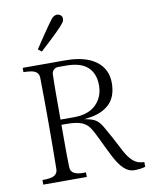

<svg xmlns="http://www.w3.org/2000/svg" viewBox="-106 -1080 918 1167"><g transform="rotate(-10 353.0 -496.5)"><path d="M66.4 0V-28.3Q122.1 -28.3 141.1 -41Q160.2 -53.7 161.1 -77.1Q163.1 -203.1 163.1 -333V-387.7Q163.1 -516.6 161.1 -644.5Q159.2 -685.5 107.4 -691.4Q85 -694.3 66.4 -694.3V-720.7H330.1Q452.1 -720.7 518.1 -671.9Q584 -623 584 -537.1Q584 -451.2 536.1 -406.2Q488.3 -361.3 405.3 -351.6L380.9 -348.6L404.3 -343.8Q438.5 -335.9 456.1 -322.3Q473.6 -308.6 488.3 -283.7Q502.9 -258.8 530.3 -209Q556.6 -158.2 579.1 -116.2Q601.6 -74.2 627.9 -51.8Q654.3 -29.3 695.3 -28.3V1Q665 9.8 628.9 9.8Q591.8 9.8 562.5 -18.6Q533.2 -46.9 505.9 -100.6Q478.5 -154.3 452.1 -210.9Q425.8 -266.6 408.2 -291Q390.6 -315.4 359.4 -327.1Q328.1 -338.9 268.6 -338.9H238.3V-203.1Q238.3 -138.7 240.2 -77.1Q240.2 -23.4 335 -28.3V0ZM176.8 -815.4Q287.1 -982.4 301.3 -992.7Q315.4 -1002.9 327.1 -1002.9Q338.9 -1002.9 349.1 -995.1Q359.4 -987.3 359.4 -973.6Q359.4 -960 351.6 -949.2Q332 -919.9 198.2 -797.9ZM238.3 -371.1H321.3Q410.2 -371.1 457.5 -417.5Q504.9 -463.9 504.9 -536.1Q504.9 -608.4 461.9 -648.4Q418.9 -688.5 328.1 -688.5H279.3Q263.7 -688.5 252 -677.2Q240.2 -666 240.2 -650.4Q238.3 -585.9 238.3 -518.6ZM631.8 -28.3Z"/></g></svg>

Font: GenEi Koburi Mincho v6
Style: Regular
Weight: 400
Designer: o_tamon (Modified)
Foundry: o_tamon / Adobe Systems Incorporated
Version: Version 6.1